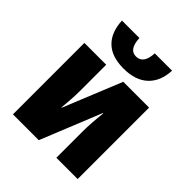

<svg xmlns="http://www.w3.org/2000/svg" viewBox="-215 -918 1051 1051"><g transform="rotate(45 310.5 -392.5)"><path d="M60 0V-553H229V-353Q229 -322 227 -289.5Q225 -257 221 -214H223L361 -553H561V0H396V-203Q396 -236 398.5 -272.5Q401 -309 406 -353H403L260 0ZM311 -605Q219 -605 171 -651.5Q123 -698 119 -785H254Q258 -700 312 -700Q369 -700 373 -785H507Q503 -699 452.5 -652Q402 -605 311 -605Z"/></g></svg>

Font: Noto Sans SemiCondensed Black
Style: Regular
Weight: 900
Width: 4
Designer: Monotype Design Team
Foundry: Monotype Imaging Inc.
Version: Version 2.013; ttfautohint (v1.8.4.7-5d5b)